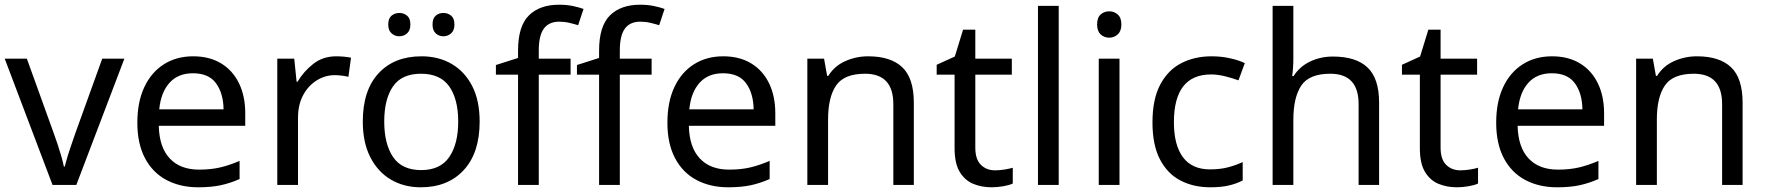

<svg xmlns="http://www.w3.org/2000/svg" viewBox="-20 -785 7498 815"><path d="M203 0 0 -536H94L208 -220Q216 -198 225 -171Q234 -144 241 -119.5Q248 -95 251 -78H255Q259 -95 266.5 -120Q274 -145 283.5 -172Q293 -199 300 -220L414 -536H508L304 0Z M800 -546Q869 -546 918.5 -516Q968 -486 994.5 -431.5Q1021 -377 1021 -304V-251H654Q656 -160 700.5 -112.5Q745 -65 825 -65Q876 -65 915.5 -74.5Q955 -84 997 -102V-25Q956 -7 916 1.5Q876 10 821 10Q745 10 686.5 -21Q628 -52 595.5 -113.5Q563 -175 563 -264Q563 -352 592.5 -415Q622 -478 675.5 -512Q729 -546 800 -546ZM799 -474Q736 -474 699.5 -433.5Q663 -393 656 -321H929Q928 -389 897 -431.5Q866 -474 799 -474Z M1407 -546Q1422 -546 1439.5 -544.5Q1457 -543 1470 -540L1459 -459Q1446 -462 1430.5 -464Q1415 -466 1401 -466Q1360 -466 1324 -443.5Q1288 -421 1266.5 -380.5Q1245 -340 1245 -286V0H1157V-536H1229L1239 -438H1243Q1269 -482 1310 -514Q1351 -546 1407 -546Z M2016 -269Q2016 -136 1948.5 -63Q1881 10 1766 10Q1695 10 1639.5 -22.5Q1584 -55 1552 -117.5Q1520 -180 1520 -269Q1520 -402 1587 -474Q1654 -546 1769 -546Q1842 -546 1897.5 -513.5Q1953 -481 1984.5 -419.5Q2016 -358 2016 -269ZM1611 -269Q1611 -174 1648.5 -118.5Q1686 -63 1768 -63Q1849 -63 1887 -118.5Q1925 -174 1925 -269Q1925 -364 1887 -418Q1849 -472 1767 -472Q1685 -472 1648 -418Q1611 -364 1611 -269ZM1628 -681Q1628 -707 1642 -718.5Q1656 -730 1675 -730Q1694 -730 1708 -718.5Q1722 -707 1722 -681Q1722 -656 1708 -643.5Q1694 -631 1675 -631Q1656 -631 1642 -643.5Q1628 -656 1628 -681ZM1816 -681Q1816 -707 1829.5 -718.5Q1843 -730 1862 -730Q1881 -730 1895 -718.5Q1909 -707 1909 -681Q1909 -656 1895 -643.5Q1881 -631 1862 -631Q1843 -631 1829.5 -643.5Q1816 -656 1816 -681Z M2402 -468H2267V0H2179V-468H2085V-509L2179 -539V-570Q2179 -674 2225 -719.5Q2271 -765 2353 -765Q2385 -765 2411.5 -759.5Q2438 -754 2457 -747L2434 -678Q2418 -683 2397 -688Q2376 -693 2354 -693Q2310 -693 2288.5 -663.5Q2267 -634 2267 -571V-536H2402Z M2746 -468H2611V0H2523V-468H2429V-509L2523 -539V-570Q2523 -674 2569 -719.5Q2615 -765 2697 -765Q2729 -765 2755.5 -759.5Q2782 -754 2801 -747L2778 -678Q2762 -683 2741 -688Q2720 -693 2698 -693Q2654 -693 2632.5 -663.5Q2611 -634 2611 -571V-536H2746Z M3050 -546Q3119 -546 3168.5 -516Q3218 -486 3244.5 -431.5Q3271 -377 3271 -304V-251H2904Q2906 -160 2950.5 -112.5Q2995 -65 3075 -65Q3126 -65 3165.5 -74.5Q3205 -84 3247 -102V-25Q3206 -7 3166 1.5Q3126 10 3071 10Q2995 10 2936.5 -21Q2878 -52 2845.5 -113.5Q2813 -175 2813 -264Q2813 -352 2842.5 -415Q2872 -478 2925.5 -512Q2979 -546 3050 -546ZM3049 -474Q2986 -474 2949.5 -433.5Q2913 -393 2906 -321H3179Q3178 -389 3147 -431.5Q3116 -474 3049 -474Z M3665 -546Q3761 -546 3810 -499.5Q3859 -453 3859 -349V0H3772V-343Q3772 -472 3652 -472Q3563 -472 3529 -422Q3495 -372 3495 -278V0H3407V-536H3478L3491 -463H3496Q3522 -505 3568 -525.5Q3614 -546 3665 -546Z M4204 -62Q4224 -62 4245 -65.5Q4266 -69 4279 -73V-6Q4265 1 4239 5.5Q4213 10 4189 10Q4147 10 4111.5 -4.5Q4076 -19 4054 -55Q4032 -91 4032 -156V-468H3956V-510L4033 -545L4068 -659H4120V-536H4275V-468H4120V-158Q4120 -109 4143.5 -85.5Q4167 -62 4204 -62Z M4474 0H4386V-760H4474Z M4689 -737Q4709 -737 4724.5 -723.5Q4740 -710 4740 -681Q4740 -653 4724.5 -639Q4709 -625 4689 -625Q4667 -625 4652 -639Q4637 -653 4637 -681Q4637 -710 4652 -723.5Q4667 -737 4689 -737ZM4732 -536V0H4644V-536Z M5117 10Q5046 10 4990.5 -19Q4935 -48 4903.5 -109Q4872 -170 4872 -265Q4872 -364 4905 -426Q4938 -488 4994.5 -517Q5051 -546 5123 -546Q5164 -546 5202 -537.5Q5240 -529 5264 -517L5237 -444Q5213 -453 5181 -461Q5149 -469 5121 -469Q4963 -469 4963 -266Q4963 -169 5001.5 -117.5Q5040 -66 5116 -66Q5160 -66 5193.5 -75Q5227 -84 5255 -97V-19Q5228 -5 5195.5 2.5Q5163 10 5117 10Z M5470 -537Q5470 -497 5465 -462H5471Q5497 -503 5541.5 -524Q5586 -545 5638 -545Q5736 -545 5785 -498.5Q5834 -452 5834 -349V0H5747V-343Q5747 -472 5627 -472Q5537 -472 5503.5 -421.5Q5470 -371 5470 -277V0H5382V-760H5470Z M6179 -62Q6199 -62 6220 -65.5Q6241 -69 6254 -73V-6Q6240 1 6214 5.5Q6188 10 6164 10Q6122 10 6086.5 -4.5Q6051 -19 6029 -55Q6007 -91 6007 -156V-468H5931V-510L6008 -545L6043 -659H6095V-536H6250V-468H6095V-158Q6095 -109 6118.5 -85.5Q6142 -62 6179 -62Z M6568 -546Q6637 -546 6686.5 -516Q6736 -486 6762.5 -431.5Q6789 -377 6789 -304V-251H6422Q6424 -160 6468.5 -112.5Q6513 -65 6593 -65Q6644 -65 6683.5 -74.5Q6723 -84 6765 -102V-25Q6724 -7 6684 1.5Q6644 10 6589 10Q6513 10 6454.5 -21Q6396 -52 6363.5 -113.5Q6331 -175 6331 -264Q6331 -352 6360.5 -415Q6390 -478 6443.5 -512Q6497 -546 6568 -546ZM6567 -474Q6504 -474 6467.5 -433.5Q6431 -393 6424 -321H6697Q6696 -389 6665 -431.5Q6634 -474 6567 -474Z M7183 -546Q7279 -546 7328 -499.5Q7377 -453 7377 -349V0H7290V-343Q7290 -472 7170 -472Q7081 -472 7047 -422Q7013 -372 7013 -278V0H6925V-536H6996L7009 -463H7014Q7040 -505 7086 -525.5Q7132 -546 7183 -546Z"/></svg>

Font: Noto Sans Lydian
Style: Regular
Weight: 400
Designer: Monotype Design Team
Foundry: Monotype Imaging Inc.
Version: Version 2.002; ttfautohint (v1.8.4.7-5d5b)